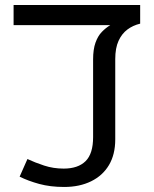

<svg xmlns="http://www.w3.org/2000/svg" viewBox="-20 -735 612 763"><path d="M235 8Q180 8 136 -4Q92 -16 58 -33L89 -103Q119 -89 155.5 -77Q192 -65 233 -65Q290 -65 320 -94.5Q350 -124 350 -190V-499Q350 -539 359.5 -565.5Q369 -592 384.5 -608Q400 -624 418 -635H34V-715H537V-641Q508 -634 486 -617.5Q464 -601 451 -572.5Q438 -544 438 -500V-181Q438 -121 413 -79Q388 -37 342 -14.5Q296 8 235 8Z"/></svg>

Font: guzrati15
Style: Regular
Weight: 400
Designer: Jelle Bosma - Monotype Design Team
Foundry: Monotype Imaging Inc.
Version: Version 2.006